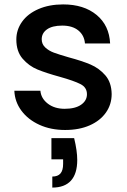

<svg xmlns="http://www.w3.org/2000/svg" viewBox="-20 -580 574 870"><path d="M275 9Q210 9 158.5 -14.5Q107 -38 77 -78.5Q47 -119 45 -169H163Q166 -134 196.5 -110.5Q227 -87 273 -87Q321 -87 347.5 -105.5Q374 -124 374 -153Q374 -184 344.5 -199Q315 -214 251 -232Q189 -249 150 -265Q111 -281 82.5 -314Q54 -347 54 -401Q54 -445 80 -481.5Q106 -518 154.5 -539Q203 -560 266 -560Q360 -560 417.5 -512.5Q475 -465 479 -383H365Q362 -420 335 -442Q308 -464 262 -464Q217 -464 193 -447Q169 -430 169 -402Q169 -380 185 -365Q201 -350 224 -341.5Q247 -333 292 -320Q352 -304 390.5 -287.5Q429 -271 457 -239Q485 -207 486 -154Q486 -107 460 -70Q434 -33 386.5 -12Q339 9 275 9ZM316 46Q330 104 330 145Q330 207 301.5 238.5Q273 270 217 270V220Q242 220 254 206Q266 192 266 163V142H213V46Z"/></svg>

Font: MSTAGE Medium
Style: Regular
Weight: 500
Designer: Ninad Kale (Devanagari), Jonny Pinhorn (Latin)
Foundry: Indian Type Foundry
Version: 4.004